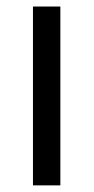

<svg xmlns="http://www.w3.org/2000/svg" viewBox="-20 -559 282 579"><path d="M162 0V-539.3H79.4V0Z"/></svg>

Font: Secuela Black
Style: Regular
Weight: 900
Designer: Fernando Haro
Foundry: deFharo
Version: Version 1.704